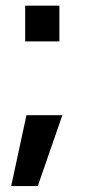

<svg xmlns="http://www.w3.org/2000/svg" viewBox="-20 -520 304 663"><path d="M185.1 -377V-500.5H66.9V-377ZM110.4 122.6 195.3 -122.1H71.3L18.6 122.6Z"/></svg>

Font: Ride SemiBold
Style: Regular
Weight: 600
Version: Version 3.000